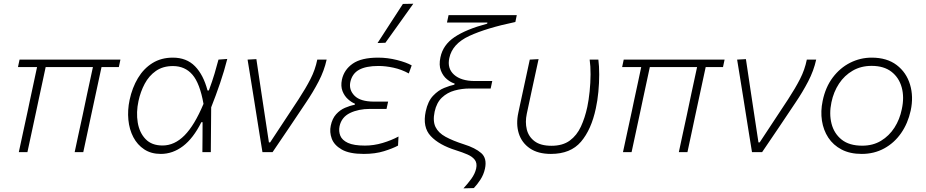

<svg xmlns="http://www.w3.org/2000/svg" viewBox="-20 -813 4950 1026"><path d="M80.5 0Q92.5 -55.5 104 -109Q115.5 -162.5 128.5 -222L138.5 -270Q149.5 -321.5 159.2 -366.5Q169 -411.5 178 -454.5H76L84.5 -494.5H623.5L615 -454.5H522.5L466 -192Q456.5 -146.5 446 -97.8Q435.5 -49 425 0H379Q387 -37.5 398.2 -90Q409.5 -142.5 421.5 -197Q433 -252.5 446 -313.2Q459 -374 476.5 -454.5H224Q215.5 -415 206.8 -374Q198 -333 188 -287L174 -221Q161.5 -163 150 -109.2Q138.5 -55.5 126.5 0Z M839.5 9.5Q787.5 9.5 750.8 -14.8Q714 -39 692.5 -80Q671 -121 666 -172.8Q661 -224.5 672.5 -279Q686.5 -344.5 717.2 -395.8Q748 -447 794.8 -476Q841.5 -505 903.5 -505Q977 -505 1022 -459Q1067 -413 1089 -329.5H1096Q1114.5 -379 1126.5 -419.5Q1138.5 -460 1147.5 -494.5L1194.5 -498Q1178.5 -434.5 1156 -368.5Q1133.5 -302.5 1108.5 -239.5Q1107.5 -119.5 1106.5 0H1061.5Q1062 -41 1062.2 -81.2Q1062.5 -121.5 1062.5 -160H1056Q1013 -74 958 -32.2Q903 9.5 839.5 9.5ZM848.5 -35.5Q912.5 -35.5 966 -89.5Q1019.5 -143.5 1067.5 -258Q1048 -368 1008.2 -414Q968.5 -460 904 -460Q850.5 -460 813.2 -434Q776 -408 753.2 -365.2Q730.5 -322.5 720 -273Q707 -213 716 -158.5Q725 -104 757.8 -69.8Q790.5 -35.5 848.5 -35.5Z M1382.5 0Q1375 -46 1367.2 -94.2Q1359.5 -142.5 1352.5 -186.5L1338.5 -275Q1329.5 -329.5 1320.8 -385Q1312 -440.5 1303 -494.5L1350 -497Q1361 -422.5 1375 -329.5Q1389 -236.5 1402 -151L1417 -52H1423.5L1575.5 -282.5Q1614 -341.5 1639.2 -390.8Q1664.5 -440 1675.5 -494.5H1725.5Q1712.5 -435 1682.5 -377.5Q1652.5 -320 1614.5 -264Q1570.5 -198 1526 -132Q1481.5 -66 1436.5 0Z M1924 9.5Q1847 9.5 1806.2 -14Q1765.5 -37.5 1752.8 -72.2Q1740 -107 1747.5 -141.5Q1755.5 -179.5 1776.2 -202.5Q1797 -225.5 1823.8 -237Q1850.5 -248.5 1875.5 -253L1876.5 -259Q1858.5 -266 1839.5 -283Q1820.5 -300 1810.2 -326.2Q1800 -352.5 1807 -387Q1818.5 -440.5 1864.8 -472.8Q1911 -505 2000.5 -505Q2051.5 -505 2101.8 -492.2Q2152 -479.5 2180 -463.5L2164.5 -420.5Q2125.5 -442 2083 -451.2Q2040.5 -460.5 2002.5 -460.5Q1936 -460.5 1899 -440.2Q1862 -420 1852 -374.5Q1843.5 -333 1874.5 -301.5Q1905.5 -270 1979 -270H2054L2045.5 -231H1957Q1895.5 -231 1850.2 -209Q1805 -187 1794.5 -138.5Q1789 -111.5 1798.5 -87.8Q1808 -64 1839.2 -49.5Q1870.5 -35 1930 -35Q1977.5 -35 2024.5 -49Q2071.5 -63 2109.5 -83.5L2107 -35Q2079.5 -20 2032.2 -5.2Q1985 9.5 1924 9.5ZM1997.5 -583Q2032 -636.5 2065.8 -688.5Q2099.5 -740.5 2133 -792L2188.5 -793Q2151 -740.5 2114 -688.5Q2077 -636.5 2039.5 -584.5Z M2456.5 193.5Q2479 169.5 2498.5 142.8Q2518 116 2524.5 87.5Q2530.5 59 2517.5 41.5Q2504.5 24 2478 12.5Q2451.5 1 2416.5 -10Q2326.5 -38 2281.8 -85.8Q2237 -133.5 2255 -218Q2266.5 -272 2294.2 -301.2Q2322 -330.5 2353.8 -343.2Q2385.5 -356 2408 -360.5L2409.5 -366.5Q2390 -372 2368.8 -389.2Q2347.5 -406.5 2336 -435.8Q2324.5 -465 2333.5 -506.5Q2347 -573 2409 -614.8Q2471 -656.5 2583.5 -686.5L2584.5 -692.5H2368.5L2377 -732H2741.5L2734 -695.5Q2578.5 -663 2487.5 -620.8Q2396.5 -578.5 2381 -502.5Q2369 -447.5 2406.2 -414Q2443.5 -380.5 2516 -380H2610.5L2602 -340H2489.5Q2448 -340 2409 -329.2Q2370 -318.5 2341.5 -291.5Q2313 -264.5 2302.5 -216Q2292 -166 2307.2 -134.5Q2322.5 -103 2361 -82Q2399.5 -61 2458.5 -42Q2519.5 -23 2551.5 5Q2583.5 33 2571.5 88.5Q2564.5 120.5 2547.2 147Q2530 173.5 2512 192Z M2924 9.5Q2855 9.5 2811.5 -20.2Q2768 -50 2752.2 -100.2Q2736.5 -150.5 2750 -211.5Q2754.5 -232.5 2758.2 -250.2Q2762 -268 2766 -286Q2778 -343 2789 -392.5Q2800 -442 2811 -494.5L2858 -497Q2838.5 -408 2822.2 -332.2Q2806 -256.5 2795 -205Q2785.5 -160.5 2795 -121.5Q2804.5 -82.5 2836.8 -58.2Q2869 -34 2927 -34Q2987 -34 3024.8 -61.8Q3062.5 -89.5 3084.2 -136.5Q3106 -183.5 3118.5 -242Q3126 -278 3130.8 -324Q3135.5 -370 3135.8 -415.2Q3136 -460.5 3131 -494.5H3177.5Q3182 -460 3182 -414.8Q3182 -369.5 3177.5 -322.2Q3173 -275 3164 -234Q3140 -120.5 3084.5 -55.5Q3029 9.5 2924 9.5Z M3309 0Q3321 -55.5 3332.5 -109Q3344 -162.5 3357 -222L3367 -270Q3378 -321.5 3387.8 -366.5Q3397.5 -411.5 3406.5 -454.5H3304.5L3313 -494.5H3852L3843.5 -454.5H3751L3694.5 -192Q3685 -146.5 3674.5 -97.8Q3664 -49 3653.5 0H3607.5Q3615.5 -37.5 3626.8 -90Q3638 -142.5 3650 -197Q3661.5 -252.5 3674.5 -313.2Q3687.5 -374 3705 -454.5H3452.5Q3444 -415 3435.2 -374Q3426.5 -333 3416.5 -287L3402.5 -221Q3390 -163 3378.5 -109.2Q3367 -55.5 3355 0Z M3998.5 0Q3991 -46 3983.2 -94.2Q3975.5 -142.5 3968.5 -186.5L3954.5 -275Q3945.5 -329.5 3936.8 -385Q3928 -440.5 3919 -494.5L3966 -497Q3977 -422.5 3991 -329.5Q4005 -236.5 4018 -151L4033 -52H4039.5L4191.5 -282.5Q4230 -341.5 4255.2 -390.8Q4280.5 -440 4291.5 -494.5H4341.5Q4328.5 -435 4298.5 -377.5Q4268.5 -320 4230.5 -264Q4186.5 -198 4142 -132Q4097.5 -66 4052.5 0Z M4585 9.5Q4522 9.5 4477.2 -14Q4432.5 -37.5 4406.2 -77.5Q4380 -117.5 4372.2 -168.2Q4364.5 -219 4376 -273.5Q4391 -347 4430 -398.8Q4469 -450.5 4523.2 -477.8Q4577.5 -505 4638 -505Q4719.5 -505 4771.5 -465.5Q4823.5 -426 4843 -361.2Q4862.5 -296.5 4846.5 -222Q4831.5 -153.5 4795 -101.2Q4758.5 -49 4704.8 -19.8Q4651 9.5 4585 9.5ZM4587.5 -34.5Q4645 -34.5 4688.2 -60.8Q4731.5 -87 4759.8 -131Q4788 -175 4799 -229.5Q4813 -293.5 4798.5 -346Q4784 -398.5 4743.5 -429.8Q4703 -461 4637.5 -461Q4581 -461 4536.8 -435.5Q4492.5 -410 4463.5 -366Q4434.5 -322 4423 -266.5Q4410 -205 4423.5 -152.2Q4437 -99.5 4477.5 -67Q4518 -34.5 4587.5 -34.5Z"/></svg>

Font: Commissioner ExtraLight
Style: Italic
Weight: 200
Italic angle: -12°
Designer: Kostas Bartsokas
Foundry: Kostas Bartsokas
Version: Version 1.000; ttfautohint (v1.8.3)